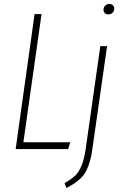

<svg xmlns="http://www.w3.org/2000/svg" viewBox="-20 -753 615 970"><path d="M526.9 -680.2Q516.1 -680.2 509.5 -686.8Q502.9 -693.4 502.9 -703.1Q502.9 -715.8 511.2 -724.4Q519.5 -732.9 533.2 -732.9Q543.9 -732.9 550.5 -726.3Q557.1 -719.7 557.1 -710Q557.1 -697.3 548.6 -688.7Q540 -680.2 526.9 -680.2ZM189.9 -682.1 98.1 -34.2H335L324.2 0H59.1L154.8 -682.1ZM315.9 196.8 306.2 171.9Q340.8 152.3 359.1 135Q377.4 117.7 391.4 85.2Q405.3 52.7 413.1 -2L486.8 -520H521L446.8 -1Q441.9 36.1 433.6 63.7Q425.3 91.3 415.5 110.6Q405.8 129.9 389.6 145.8Q373.5 161.6 357.4 172.4Q341.3 183.1 315.9 196.8Z"/></svg>

Font: Fira Sans Compressed UltraLight
Style: Italic
Weight: 200
Width: 3
Italic angle: -8°
Designer: Carrois Corporate & Edenspiekermann AG
Foundry: Carrois Corporate GbR & Edenspiekermann AG
Version: Version 4.203;PS 004.203;hotconv 1.0.88;makeotf.lib2.5.64775